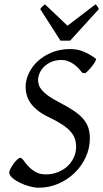

<svg xmlns="http://www.w3.org/2000/svg" viewBox="-20 -858 480 893"><path d="M425.8 -585Q427.7 -583.5 425.8 -578.4Q423.8 -573.2 419.7 -566.4Q415.5 -559.6 409.4 -551.8Q403.3 -543.9 397 -536.9Q390.6 -529.8 385 -524.4Q379.4 -519 376 -517.1L361.8 -520Q353.5 -531.7 343.3 -542.2Q333 -552.7 320.8 -561Q308.6 -569.3 295.2 -574.2Q281.7 -579.1 267.1 -579.1Q240.7 -579.1 220.2 -570.6Q199.7 -562 185.8 -548.6Q171.9 -535.2 164.6 -518.6Q157.2 -502 157.2 -485.8Q157.2 -475.1 160.6 -463.4Q164.1 -451.7 174.8 -439Q185.5 -426.3 205.3 -411.9Q225.1 -397.5 257.8 -380.9Q296.4 -360.8 323.2 -342.8Q350.1 -324.7 366.7 -305.4Q383.3 -286.1 390.6 -264.2Q397.9 -242.2 397.9 -214.8Q397.9 -168.9 378.9 -127.4Q359.9 -85.9 327.4 -54.2Q294.9 -22.5 251.7 -3.7Q208.5 15.1 160.2 15.1Q141.6 15.1 117.9 8.8Q94.2 2.4 73 -7.8Q51.8 -18.1 37.4 -30.8Q22.9 -43.5 22.9 -56.2Q22.9 -62 28.8 -73.2Q34.7 -84.5 42.7 -95.9Q50.8 -107.4 59.8 -115.7Q68.8 -124 75.2 -124Q81.1 -124 89.4 -112.1Q97.7 -100.1 111.1 -85.4Q124.5 -70.8 144.3 -58.8Q164.1 -46.9 192.9 -46.9Q222.7 -46.9 248.3 -56.9Q273.9 -66.9 293 -84.2Q312 -101.6 323 -125Q334 -148.4 334 -175.8Q334 -195.8 328.1 -213.1Q322.3 -230.5 307.6 -246.8Q293 -263.2 268.6 -279.3Q244.1 -295.4 207 -313Q174.8 -328.1 153.8 -345.5Q132.8 -362.8 120.8 -380.6Q108.9 -398.4 104 -417Q99.1 -435.5 99.1 -453.1Q99.1 -485.4 114 -517.1Q128.9 -548.8 156 -573.7Q183.1 -598.6 221.4 -614.3Q259.8 -629.9 307.1 -629.9Q342.3 -629.9 372.3 -616.5Q402.3 -603 425.8 -585ZM306.2 -668.9H261.2L167 -815.9Q173.8 -825.2 177.7 -828.6Q181.6 -832 189 -837.9L293.9 -738.3L424.3 -837.9Q430.2 -832.5 432.9 -828.9Q435.5 -825.2 439.9 -815.9Z"/></svg>

Font: Gentium Plus Phon
Style: Italic
Weight: 400
Italic angle: -8°
Designer: J. Victor Gaultney, Annie Olsen, Iska Routamaa, Becca Hirsbrunner
Foundry: SIL International
Version: Version 5.000